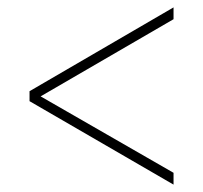

<svg xmlns="http://www.w3.org/2000/svg" viewBox="-20 -618 550 520"><path d="M450 -118 60 -344V-371L450 -598V-566L90 -357L450 -150Z"/></svg>

Font: Noto Serif Hebrew SemiCondensed Thin
Style: Regular
Weight: 100
Width: 4
Designer: Monotype Design Team
Foundry: Monotype Imaging Inc.
Version: Version 2.004; ttfautohint (v1.8.4.7-5d5b)